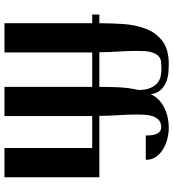

<svg xmlns="http://www.w3.org/2000/svg" viewBox="22 -798 776 860"><g transform="rotate(90 410.0 -368.0)"><path d="M84 -425Q84 -476 87.5 -530.5Q91 -585 108 -631Q125 -677 162.5 -706.5Q200 -736 267 -736Q281 -736 302.5 -734.5Q324 -733 344.5 -725.5Q365 -718 381.5 -701.5Q398 -685 402 -655Q412 -678 429.5 -693.5Q447 -709 468 -718.5Q489 -728 511 -732Q533 -736 552 -736Q575 -736 600 -730Q625 -724 646.5 -711.5Q668 -699 682 -679.5Q696 -660 696 -633H587Q587 -642 586 -654Q585 -666 581.5 -676.5Q578 -687 570.5 -694.5Q563 -702 550 -702Q529 -702 517.5 -691Q506 -680 500.5 -663.5Q495 -647 494 -628Q493 -609 493 -594Q493 -552 496 -509.5Q499 -467 499 -425H774V0H643V-393H500V0H369V-393H215V0H84V-393H45V-425ZM214 -425H369Q369 -467 371 -512Q373 -557 383 -599Q383 -634 373.5 -655Q364 -676 350 -686.5Q336 -697 320 -700Q304 -703 289 -703Q282 -703 276 -702.5Q270 -702 265 -702Q244 -702 232.5 -691Q221 -680 215.5 -663.5Q210 -647 209 -628Q208 -609 208 -594Q208 -552 211 -509.5Q214 -467 214 -425Z"/></g></svg>

Font: Gamine
Style: Bold
Weight: 700
Designer: Tapiwanashe Sebastian Garikayi
Version: Version 1.000